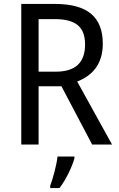

<svg xmlns="http://www.w3.org/2000/svg" viewBox="-20 -734 603 975"><path d="M259 -714H88V0H176V-296H292L448 0H549L372 -320C446 -349 502 -405 502 -512C502 -647 425 -714 259 -714ZM256 -637C362 -637 412 -600 412 -508C412 -417 364 -370 263 -370H176V-637ZM358 70V61H272C268 103 248 175 235 209V221H282C315 179 347 111 358 70Z"/></svg>

Font: Noto Sans Ethiopic SemiCondensed
Style: Regular
Weight: 400
Width: 4
Designer: Monotype Design Team
Foundry: Monotype Imaging Inc.
Version: Version 2.102